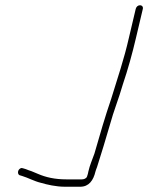

<svg xmlns="http://www.w3.org/2000/svg" viewBox="-20 -644 563 730"><path d="M496 -610 470 -500C452 -420 426 -344 403 -269C380 -202 359 -130 339 -60C331 -37 321 -15 316 8C315 13 314 19 311 27C308 35 299 38 291 38H233C188 38 154 30 124 17L100 7C92 4 84 2 78 -1L68 -4C65 -5 61 -6 58 -4C46 2 46 18 54 22L64 25C87 32 110 45 135 51C159 58 193 66 227 66H285C318 66 335 42 343 8C344 3 347 -3 349 -9C366 -62 382 -115 398 -170C412 -222 432 -270 447 -323C466 -379 483 -440 497 -500L523 -610C525 -618 520 -624 512 -624C504 -624 498 -618 496 -610Z"/></svg>

Font: Electronic
Style: LtIt
Weight: 300
Version: Version 1.011